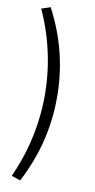

<svg xmlns="http://www.w3.org/2000/svg" viewBox="-100 -758 489 991"><g transform="rotate(10 144.5 -263.0)"><path d="M82 191 35 175Q68 103 89 30.5Q110 -42 120.5 -115.5Q131 -189 131 -263Q131 -337 120.5 -410.5Q110 -484 89 -556.5Q68 -629 35 -701L82 -717Q140 -606 167.5 -494Q195 -382 195 -263Q195 -145 167.5 -33Q140 79 82 191Z"/></g></svg>

Font: Nunito Sans 10pt SemiCondensed Light
Style: Regular
Weight: 300
Width: 4
Designer: Vernon Adams
Foundry: Vernon Adams
Version: Version 3.101;gftools[0.9.27]